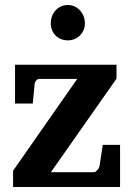

<svg xmlns="http://www.w3.org/2000/svg" viewBox="-20 -746 531 766"><path d="M32.2 0V-64.9L288.1 -431.2H137.2Q129.4 -431.2 123.8 -424.1Q118.2 -417 118.2 -410.2L110.8 -333H40V-487.8H444.8V-432.1L183.1 -59.1H355Q358.4 -59.1 361.8 -61.5Q365.2 -64 368.4 -67.4Q371.6 -70.8 373.8 -75Q376 -79.1 377 -83L390.1 -168H459V0ZM318.8 -652.8Q318.8 -639.2 313.7 -626.7Q308.6 -614.3 299.3 -605Q290 -595.7 277.6 -590.3Q265.1 -585 250.5 -585Q235.8 -585 223.4 -590.1Q210.9 -595.2 201.9 -604.2Q192.9 -613.3 187.7 -625.7Q182.6 -638.2 182.6 -652.8Q182.6 -668 187.5 -681.2Q192.4 -694.3 201.4 -704.3Q210.4 -714.4 222.9 -720.2Q235.4 -726.1 250.5 -726.1Q264.6 -726.1 277.1 -720.5Q289.6 -714.8 298.8 -704.8Q308.1 -694.8 313.5 -681.4Q318.8 -668 318.8 -652.8Z"/></svg>

Font: Charis SIL Eur
Style: Bold
Weight: 700
Foundry: SIL International
Version: Version 5.000